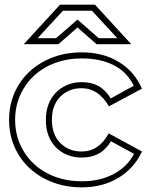

<svg xmlns="http://www.w3.org/2000/svg" viewBox="-20 -784 631 825"><path d="M19 -269Q19 -332 42.5 -385.5Q66 -439 108 -477.5Q150 -516 207 -537.5Q264 -559 332 -559Q422 -559 489.5 -518.5Q557 -478 590 -403L448 -327Q403 -405 331 -405Q275 -405 239 -368.5Q203 -332 203 -269Q203 -206 239 -169.5Q275 -133 331 -133Q405 -133 447 -211L590 -133Q557 -61 489 -20Q421 21 332 21Q264 21 207 -0.5Q150 -22 108 -60.5Q66 -99 42.5 -152.5Q19 -206 19 -269ZM45 -269Q45 -212 66.5 -163.5Q88 -115 126 -79.5Q164 -44 217 -24.5Q270 -5 332 -5Q409 -5 468 -36Q527 -67 556 -123L457 -177Q434 -140 403.5 -123.5Q373 -107 331 -107Q298 -107 270 -118Q242 -129 221 -150Q200 -171 188.5 -201Q177 -231 177 -269Q177 -306 188.5 -336Q200 -366 221 -387Q242 -408 270 -419.5Q298 -431 331 -431Q373 -431 403 -414.5Q433 -398 456 -361Q482 -375 504.5 -388Q527 -401 555 -415Q526 -475 468.5 -504Q411 -533 332 -533Q270 -533 217 -513.5Q164 -494 126 -458.5Q88 -423 66.5 -374.5Q45 -326 45 -269ZM395 -594 313 -666Q293 -649 272 -630Q251 -611 231 -594H82L238 -764H388L544 -594ZM484 -620 375 -738H251Q236 -722 223 -708L197 -680Q184 -666 170.5 -651.5Q157 -637 142 -620H221L313 -700L404 -620Z"/></svg>

Font: CMG Sans Outline
Style: Outline
Weight: 700
Designer: Julieta Ulanovsky
Foundry: Julieta Ulanovsky
Version: Version 7.200